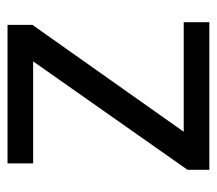

<svg xmlns="http://www.w3.org/2000/svg" viewBox="-53 -616 576 510"><g transform="rotate(-90 235.0 -361.0)"><path d="M431 -93H39V-151L327 -561H56V-629H424V-563L140 -161H431Z"/></g></svg>

Font: Noto Sans Kannada UI
Style: Regular
Weight: 400
Designer: Jelle Bosma - Monotype Design Team
Foundry: Monotype Imaging Inc.
Version: Version 2.005; ttfautohint (v1.8.4.7-5d5b)